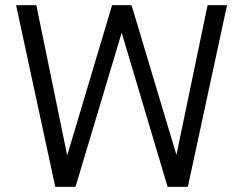

<svg xmlns="http://www.w3.org/2000/svg" viewBox="-20 -720 937 740"><path d="M193 0 42 -700H120L239 -121L412 -700H487L660 -123L780 -700H855L704 0H626L449 -594L271 0Z"/></svg>

Font: Red Hat Text VF
Style: Regular
Weight: 400
Designer: Pentagram, MCKL
Foundry: Pentagram, MCKL
Version: Version 1.023